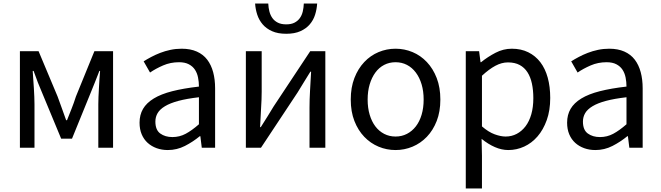

<svg xmlns="http://www.w3.org/2000/svg" viewBox="-20 -831 3716 1080"><path d="M92 -543H197L304 -288Q316 -253 328.5 -220.5Q341 -188 352 -155H357Q370 -188 383 -220.5Q396 -253 407 -288L511 -543H616V0H533V-245Q533 -263 534 -286.5Q535 -310 536.5 -335.5Q538 -361 539.5 -386Q541 -411 543 -432H539Q527 -400 513.5 -367Q500 -334 488 -304L385 -51H324L219 -304Q206 -334 193 -367Q180 -400 169 -432H164Q165 -411 167 -386Q169 -361 170.5 -335.5Q172 -310 173 -286.5Q174 -263 174 -245V0H92Z M924 13Q890 13 861 2.5Q832 -8 810.5 -27.5Q789 -47 777 -75.5Q765 -104 765 -141Q765 -185 784.5 -218.5Q804 -252 845 -277Q886 -302 949 -318Q1012 -334 1099 -344Q1099 -370 1094 -395Q1089 -420 1076.5 -439Q1064 -458 1042 -469.5Q1020 -481 987 -481Q939 -481 897.5 -463Q856 -445 824 -423L788 -486Q807 -498 830.5 -510.5Q854 -523 881 -533.5Q908 -544 938.5 -550.5Q969 -557 1002 -557Q1051 -557 1087 -541Q1123 -525 1145.5 -495.5Q1168 -466 1179 -425Q1190 -384 1190 -334V0H1115L1107 -65H1104Q1065 -33 1020 -10Q975 13 924 13ZM950 -60Q990 -60 1024.5 -78.5Q1059 -97 1099 -132V-284Q1030 -276 983.5 -263.5Q937 -251 908 -233.5Q879 -216 866.5 -194.5Q854 -173 854 -147Q854 -100 881.5 -80Q909 -60 950 -60Z M1363 -543H1452V-316Q1452 -273 1448.5 -221Q1445 -169 1443 -116H1447Q1463 -141 1483.5 -174Q1504 -207 1519 -232L1725 -543H1810V0H1721V-227Q1721 -270 1724 -322Q1727 -374 1730 -428H1726Q1710 -402 1689.5 -369Q1669 -336 1654 -311L1448 0H1363ZM1590 -641Q1543 -641 1510.5 -655.5Q1478 -670 1457.5 -694Q1437 -718 1427 -748.5Q1417 -779 1415 -811H1489Q1490 -787 1495.5 -766Q1501 -745 1512.5 -729Q1524 -713 1543 -703.5Q1562 -694 1590 -694Q1618 -694 1636.5 -703.5Q1655 -713 1666.5 -729Q1678 -745 1683 -766Q1688 -787 1689 -811H1764Q1762 -779 1752.5 -748.5Q1743 -718 1722.5 -694Q1702 -670 1669.5 -655.5Q1637 -641 1590 -641Z M2205 13Q2155 13 2109.5 -6Q2064 -25 2029 -61.5Q1994 -98 1973.5 -150.5Q1953 -203 1953 -271Q1953 -339 1973.5 -392Q1994 -445 2029 -482Q2064 -519 2109.5 -538Q2155 -557 2205 -557Q2255 -557 2300.5 -538Q2346 -519 2381 -482Q2416 -445 2436.5 -392Q2457 -339 2457 -271Q2457 -203 2436.5 -150.5Q2416 -98 2381 -61.5Q2346 -25 2300.5 -6Q2255 13 2205 13ZM2205 -63Q2240 -63 2269 -78Q2298 -93 2319 -120Q2340 -147 2351.5 -185.5Q2363 -224 2363 -271Q2363 -318 2351.5 -356.5Q2340 -395 2319 -423Q2298 -451 2269 -466Q2240 -481 2205 -481Q2170 -481 2141 -466Q2112 -451 2091.5 -423Q2071 -395 2059.5 -356.5Q2048 -318 2048 -271Q2048 -224 2059.5 -185.5Q2071 -147 2091.5 -120Q2112 -93 2141 -78Q2170 -63 2205 -63Z M2600 -543H2675L2683 -481H2686Q2723 -511 2767 -534Q2811 -557 2859 -557Q2911 -557 2951.5 -537Q2992 -517 3019.5 -481Q3047 -445 3061 -394Q3075 -343 3075 -280Q3075 -210 3055.5 -155.5Q3036 -101 3003.5 -63.5Q2971 -26 2928.5 -6.5Q2886 13 2839 13Q2802 13 2764 -3.5Q2726 -20 2689 -50L2691 45V229H2600ZM2824 -63Q2858 -63 2886.5 -78Q2915 -93 2936 -120.5Q2957 -148 2968.5 -188Q2980 -228 2980 -279Q2980 -324 2972 -361Q2964 -398 2947 -424.5Q2930 -451 2903 -465.5Q2876 -480 2837 -480Q2802 -480 2766.5 -461Q2731 -442 2691 -405V-120Q2728 -88 2762.5 -75.5Q2797 -63 2824 -63Z M3329 13Q3295 13 3266 2.5Q3237 -8 3215.5 -27.5Q3194 -47 3182 -75.5Q3170 -104 3170 -141Q3170 -185 3189.5 -218.5Q3209 -252 3250 -277Q3291 -302 3354 -318Q3417 -334 3504 -344Q3504 -370 3499 -395Q3494 -420 3481.5 -439Q3469 -458 3447 -469.5Q3425 -481 3392 -481Q3344 -481 3302.5 -463Q3261 -445 3229 -423L3193 -486Q3212 -498 3235.5 -510.5Q3259 -523 3286 -533.5Q3313 -544 3343.5 -550.5Q3374 -557 3407 -557Q3456 -557 3492 -541Q3528 -525 3550.5 -495.5Q3573 -466 3584 -425Q3595 -384 3595 -334V0H3520L3512 -65H3509Q3470 -33 3425 -10Q3380 13 3329 13ZM3355 -60Q3395 -60 3429.5 -78.5Q3464 -97 3504 -132V-284Q3435 -276 3388.5 -263.5Q3342 -251 3313 -233.5Q3284 -216 3271.5 -194.5Q3259 -173 3259 -147Q3259 -100 3286.5 -80Q3314 -60 3355 -60Z"/></svg>

Font: SpoqaHanSansJP-Regular
Style: Regular
Weight: 400
Designer: [Source Han Sans]
Ryoko NISHIZUKA  (kana & ideographs); Paul D. Hunt (Latin, Greek & Cyrillic); Wenlong ZHANG  (bopomofo
Foundry: Spoqa (http://bi.spoqa.com)
Version: Version 1.002.20150607